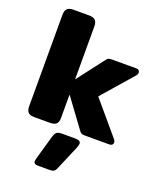

<svg xmlns="http://www.w3.org/2000/svg" viewBox="-169 -779 934 1142"><g transform="rotate(20 298.0 -208.0)"><path d="M592 -20Q592 -11 586 -5.5Q580 0 570 0H415Q401 0 394.5 -2.5Q388 -5 381 -13L245 -198V-50Q245 -24 233 -12Q221 0 192 0H95Q66 0 54.5 -12Q43 -24 43 -50V-629Q43 -655 55 -667.5Q67 -680 95 -680H192Q221 -680 233 -667.5Q245 -655 245 -629V-294L377 -466Q383 -474 390 -477Q397 -480 411 -480H566Q576 -480 581.5 -474.5Q587 -469 587 -460Q587 -450 580 -442L409 -246L585 -38Q592 -30 592 -20ZM401 57Q401 67 393 86L327 241Q322 253 313.5 258.5Q305 264 288 264H212Q186 264 186 244Q186 241 188 231L233 73Q240 51 250 43.5Q260 36 283 36H363Q383 36 392 41Q401 46 401 57Z"/></g></svg>

Font: Mitr SemiBold
Style: Regular
Weight: 600
Designer: Thanarat Vachiruckul
Foundry: Cadson Demak
Version: Version 1.002